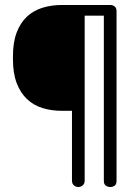

<svg xmlns="http://www.w3.org/2000/svg" viewBox="-20 -751 564 771"><path d="M423 -731Q433 -731 440.5 -725Q448 -719 448 -706V-25Q448 -11 440.5 -5.5Q433 0 423 0Q413 0 405 -5.5Q397 -11 397 -25V-688H320V-26Q320 -13 312 -6.5Q304 0 294 0Q285 0 277 -6.5Q269 -13 269 -26V-306H228Q187 -306 151 -317Q115 -328 88.5 -353Q62 -378 47 -417.5Q32 -457 32 -513V-525Q32 -581 47 -620.5Q62 -660 88.5 -684.5Q115 -709 151 -720Q187 -731 228 -731Z"/></svg>

Font: Dosis
Style: Book
Weight: 400
Designer: EdgarTolentino, PabloImpallari, IginoMarini
Foundry: EdgarTolentino, PabloImpallari, IginoMarini
Version: Version 1.007